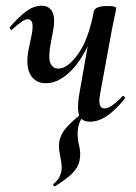

<svg xmlns="http://www.w3.org/2000/svg" viewBox="-20 -415 474 669"><path d="M140 -125Q102 -125 85 -156.5Q68 -188 81 -249L91 -297Q96 -327 91.5 -337.5Q87 -348 77 -348Q67 -348 53.5 -338Q40 -328 23 -313Q20 -309 16 -313Q12 -317 15 -321Q46 -357 72 -376Q98 -395 125 -395Q152 -395 163 -372.5Q174 -350 163 -297L158 -271Q147 -214 155.5 -195Q164 -176 183 -176Q216 -176 252.5 -227.5Q289 -279 307 -376L324 -375Q309 -298 279.5 -242Q250 -186 213.5 -155.5Q177 -125 140 -125ZM294 9Q264 9 256 -13Q248 -35 255 -80L307 -376Q312 -394 355 -394Q373 -394 379 -391.5Q385 -389 385 -387Q385 -383 380 -360.5Q375 -338 370 -312L329 -89Q319 -37 344 -37Q355 -37 370.5 -47.5Q386 -58 406 -79Q409 -83 413 -78.5Q417 -74 414 -70Q379 -28 350.5 -9.5Q322 9 294 9ZM172 234Q170 235 166.5 231Q163 227 166 226Q182 213 187 202Q192 191 194 181Q196 164 193 147.5Q190 131 187 113.5Q184 96 187 76Q192 53 207.5 34Q223 15 261 -17Q265 -21 269 -17Q273 -13 269 -10Q261 2 257 12.5Q253 23 251 37Q249 66 255.5 92Q262 118 258 139Q257 150 250 164.5Q243 179 225 195.5Q207 212 172 234Z"/></svg>

Font: Cormorant SemiBold
Style: Italic
Weight: 600
Italic angle: -10°
Designer: Christian Thalmann (Catharsis Fonts)
Foundry: Catharsis Fonts
Version: Version 4.000